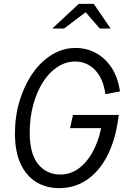

<svg xmlns="http://www.w3.org/2000/svg" viewBox="-20 -958 640 989"><path d="M285 11Q217 11 165.5 -21Q114 -53 85.5 -115.5Q57 -178 57 -270Q57 -361 81.5 -440.5Q106 -520 148.5 -581Q191 -642 248 -676.5Q305 -711 369 -711Q425 -711 473 -685.5Q521 -660 554 -610.5Q587 -561 598 -487L523 -473Q512 -553 470 -597Q428 -641 367 -641Q318 -641 275 -612.5Q232 -584 200.5 -534Q169 -484 151 -417.5Q133 -351 133 -274Q133 -166 176.5 -112.5Q220 -59 291 -59Q341 -59 383 -88.5Q425 -118 455.5 -172Q486 -226 501 -298H341L356 -366H592L588 -339Q572 -230 530.5 -151.5Q489 -73 426.5 -31Q364 11 285 11ZM249 -811 386 -938H463L550 -811H494L421 -895L310 -811Z"/></svg>

Font: Red Hat Mono
Style: Italic
Weight: 300
Italic angle: -12°
Monospace: yes
Designer: Pentagram, MCKL
Foundry: Pentagram, MCKL
Version: Version 1.023